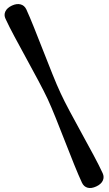

<svg xmlns="http://www.w3.org/2000/svg" viewBox="-20 -788 546 965"><path d="M219.5 -290.5Q237.5 -251.5 260.2 -195Q283 -138.5 306.8 -77.2Q330.5 -16 352.8 39Q375 94 392 130.5Q401.5 150.5 420.5 155.5Q439.5 160.5 464 149Q488 138 496.5 120Q505 102 496 82.5Q479 45.5 451 -6.8Q423 -59 391.2 -116.8Q359.5 -174.5 331 -227.8Q302.5 -281 284.5 -320Q266 -359.5 243.5 -415.8Q221 -472 197 -533.2Q173 -594.5 151 -649.5Q129 -704.5 112 -741.5Q102.5 -761 83.2 -766Q64 -771 40 -760Q15.5 -748.5 7 -730.5Q-1.5 -712.5 8 -693Q25 -656 53 -603.8Q81 -551.5 112.5 -494Q144 -436.5 172.5 -383Q201 -329.5 219.5 -290.5Z"/></svg>

Font: Fraunces 9pt
Style: Bold
Weight: 700
Version: Version 1.000;[b76b70a41]